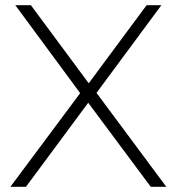

<svg xmlns="http://www.w3.org/2000/svg" viewBox="-20 -720 682 740"><path d="M289 -361 39 -700H99L322 -399L545 -700H602L352 -362L621 0H561L320 -324L80 0H20Z"/></svg>

Font: Goldbeck Next Light
Style: Regular
Weight: 300
Designer: Julieta Ulanovsky
Foundry: Julieta Ulanovsky
Version: Version 7.200